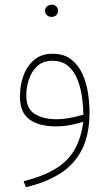

<svg xmlns="http://www.w3.org/2000/svg" viewBox="-20 -522 455 799"><path d="M167.5 -477.1Q167.5 -487.3 175 -494.9Q182.6 -502.4 194.8 -502.4Q206.5 -502.4 214.1 -495.1Q221.7 -487.8 221.7 -477.1Q221.7 -466.3 214.1 -459Q206.5 -451.7 194.8 -451.7Q182.6 -451.7 175 -459.2Q167.5 -466.8 167.5 -477.1ZM352.5 -54.2Q352.5 38.6 320.8 100.8Q289.1 163.1 229.7 200.4Q170.4 237.8 87.9 256.8L78.1 232.4Q161.6 210.9 212.6 179.2Q263.7 147.5 290.5 100.3Q317.4 53.2 326.7 -15.1Q301.3 -7.3 272.5 -1.7Q243.7 3.9 211.9 3.9Q144 3.9 103.5 -24.4Q63 -52.7 63 -120.6Q63 -166.5 77.6 -207Q92.3 -247.6 122.3 -272.9Q152.3 -298.3 198.2 -298.3Q246.1 -298.3 276.1 -274.9Q306.2 -251.5 323 -214.4Q339.8 -177.2 346.2 -134.8Q352.5 -92.3 352.5 -54.2ZM214.4 -25.9Q243.2 -25.9 272.2 -31.5Q301.3 -37.1 327.1 -44.9Q326.7 -77.6 321.5 -116.2Q316.4 -154.8 303 -189.7Q289.6 -224.6 264.2 -246.8Q238.8 -269 197.8 -269Q159.2 -269 135.3 -247.1Q111.3 -225.1 100.3 -191.7Q89.4 -158.2 89.4 -123.5Q89.4 -69.3 124.8 -47.6Q160.2 -25.9 214.4 -25.9Z"/></svg>

Font: Vazirmatn RD FD Thin
Style: Regular
Weight: 100
Designer: Saber Rastikerdar
Foundry: Saber Rastikerdar
Version: Version 33.003